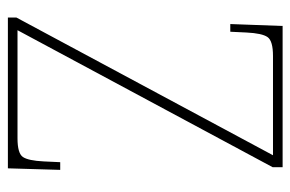

<svg xmlns="http://www.w3.org/2000/svg" viewBox="-148 -606 754 499"><g transform="rotate(90 229.5 -357.0)"><path d="M26 0V-22L384 -689H126Q87 -689 77 -675Q67 -661 65 -620L63 -578H43L48 -714H415V-688L59 -25H340Q379 -25 388.5 -39Q398 -53 400 -93L402 -136H422L418 0Z"/></g></svg>

Font: Noto Serif Ethiopic SemiCondensed Thin
Style: Regular
Weight: 100
Width: 4
Designer: Monotype Design Team
Foundry: Monotype Imaging Inc.
Version: Version 2.102; ttfautohint (v1.8.4.7-5d5b)